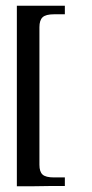

<svg xmlns="http://www.w3.org/2000/svg" viewBox="-20 -554 323 672"><path d="M118 23Q118 47 129 57Q140 67 169 67H207V97Q201 97 187.5 97Q174 97 157.5 97Q141 97 123 97.5Q105 98 88 98Q71 98 58 98Q45 98 39 98V-534H207V-504H169Q140 -504 129 -493.5Q118 -483 118 -459Z"/></svg>

Font: Genos
Style: Regular
Weight: 400
Designer: Robert E. Leuschke
Foundry: Robert E. Leuschke
Version: Version 1.010